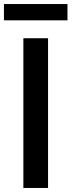

<svg xmlns="http://www.w3.org/2000/svg" viewBox="-54 -929 354 949"><path d="M61.5 0V-740H183.5V0ZM-34.5 -828.5V-909H279.5V-828.5Z"/></svg>

Font: Encode Sans SC Condensed SemiBold
Style: Regular
Weight: 600
Width: 3
Designer: Multiple Designers
Foundry: Impallari Type
Version: Version 3.002